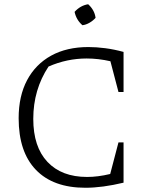

<svg xmlns="http://www.w3.org/2000/svg" viewBox="-20 -879 701 906"><path d="M383 7Q231 7 149.5 -77.5Q68 -162 68 -321Q68 -426 108 -501Q148 -576 221.5 -616.5Q295 -657 397 -657Q435 -657 477 -651.5Q519 -646 563 -634V-445H539L501 -590Q444 -603 389 -603Q296 -603 209 -565Q137 -456 137 -318Q137 -186 204 -115Q271 -44 391 -44Q442 -44 500 -58L539 -207H563V-17Q463 7 383 7ZM396 -859Q426 -832 431 -795Q420 -782 403 -772Q386 -762 369 -760Q340 -785 332 -823Q359 -853 396 -859Z"/></svg>

Font: Piazzolla Light
Style: Regular
Weight: 300
Designer: Juan Pablo del Peral
Foundry: Huerta Tipografica
Version: Version 1.330